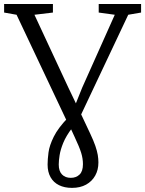

<svg xmlns="http://www.w3.org/2000/svg" viewBox="-40 -763 722 956"><path d="M318.5 172.5Q281 172.5 253.8 159Q226.5 145.5 211.8 119.5Q197 93.5 197 56.5Q197 30.5 201.5 -4Q206 -38.5 227.8 -82.5Q249.5 -126.5 301 -179.5L326.5 -220L369 -326L531.5 -689.5L451.5 -700.5V-743H662.5V-700.5L598.5 -689.5L343 -148.5L318.5 -125Q289 -86 275 -51.8Q261 -17.5 256.8 9.8Q252.5 37 252.5 56.5Q252.5 89 268.8 105.8Q285 122.5 312.5 122.5Q339 122.5 356 106.2Q373 90 373 54.5Q373 26.5 364.2 -2Q355.5 -30.5 330.5 -83.5L306.5 -135.5L293 -159.5L42.5 -689.5L-19.5 -700.5V-743H223.5V-700.5L131.5 -689.5L300.5 -326.5L358 -206.5L409.5 -97Q426 -62 434.8 -36.5Q443.5 -11 446.8 8.5Q450 28 450 46Q450 83 434 111.5Q418 140 388.8 156.2Q359.5 172.5 318.5 172.5Z"/></svg>

Font: Merriweather 20pt Light
Style: Regular
Weight: 300
Version: Version 2.100